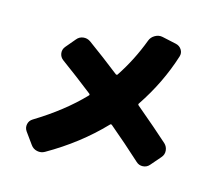

<svg xmlns="http://www.w3.org/2000/svg" viewBox="-114 -920 1227 1101"><g transform="rotate(15 500.0 -369.5)"><path d="M690 -363Q815 -258 887 -193Q904 -177 906 -153.5Q908 -130 892 -112L841 -53Q826 -35 802.5 -33.5Q779 -32 762 -48Q669 -133 570 -216Q563 -222 557 -214Q422 -73 239 32Q218 44 194 39Q170 34 156 14L107 -54Q94 -73 98.5 -95Q103 -117 123 -129Q287 -229 398 -345Q404 -350 398 -356Q297 -435 205 -502Q186 -516 183 -538.5Q180 -561 195 -579L243 -636Q258 -655 281.5 -658Q305 -661 325 -647Q419 -579 516 -503Q518 -501 522 -501.5Q526 -502 527 -505Q598 -612 645 -737Q653 -759 675 -771.5Q697 -784 720 -779L803 -761Q826 -756 838 -737Q850 -718 843 -696Q790 -528 688 -376Q682 -369 690 -363Z"/></g></svg>

Font: Rounded Mplus 1c Black
Style: Regular
Weight: 900
Version: Version 1.059.20150529